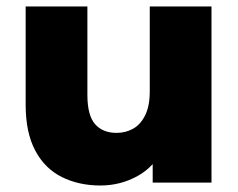

<svg xmlns="http://www.w3.org/2000/svg" viewBox="-20 -562 732 591"><path d="M289 9Q223 9 170.5 -17Q118 -43 88.5 -98.5Q59 -154 59 -239V-542H249V-270Q249 -207 272.5 -180Q296 -153 339 -153Q367 -153 390 -166Q413 -179 427 -207.5Q441 -236 441 -281V-542H631V0H450V-153L485 -110Q457 -50 404 -20.5Q351 9 289 9Z"/></svg>

Font: Montserrat Thin ExtraBold
Style: Regular
Weight: 800
Version: Version 9.000